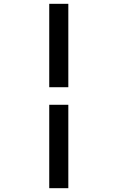

<svg xmlns="http://www.w3.org/2000/svg" viewBox="-20 -843 616 1006"><path d="M238 -386H338V-823H238ZM238 143H338V-294H238Z"/></svg>

Font: Iosevka Sparkle Medium
Style: Regular
Weight: 500
Designer: Belleve Invis
Foundry: Belleve Invis
Version: Version 4.5.0; ttfautohint (v1.8.3)